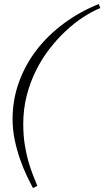

<svg xmlns="http://www.w3.org/2000/svg" viewBox="-20 -724 529 975"><path d="M147.5 231Q133.3 204.6 115.5 167.2Q97.7 129.9 81.8 84.5Q65.9 39.1 54.9 -12.7Q43.9 -64.5 43.9 -119.6Q43.9 -216.8 75.7 -305.4Q107.4 -394 165 -469.2Q222.7 -544.4 303.2 -604.2Q383.8 -664.1 481.4 -703.6L489.3 -683.1Q447.3 -666 402.1 -636.5Q356.9 -606.9 313.5 -566.4Q270 -525.9 231 -475.3Q191.9 -424.8 162.4 -365.2Q132.8 -305.7 115.5 -237.8Q98.1 -169.9 98.1 -95.2Q98.1 -39.1 105.2 7.1Q112.3 53.2 123 91.6Q133.8 129.9 146.2 161.4Q158.7 192.9 169.4 219.7Z"/></svg>

Font: Parisienne
Style: Regular
Weight: 400
Designer: Astigmatic (AOETI)
Foundry: Astigmatic (AOETI)
Version: Version 1.000